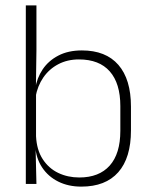

<svg xmlns="http://www.w3.org/2000/svg" viewBox="-20 -684 562 714"><path d="M282.5 10Q234 10 196.5 -8.8Q159 -27.5 136.5 -61.5Q114 -95.5 111 -141H98L114 -177.5Q116.5 -126.5 138.8 -92.2Q161 -58 196.5 -41Q232 -24 275 -24Q348.5 -24 388 -68.2Q427.5 -112.5 427.5 -197.5V-289.5Q427.5 -374 388.2 -418.5Q349 -463 273.5 -463Q230.5 -463 196.8 -445.2Q163 -427.5 141.2 -396Q119.5 -364.5 112 -322.5L99.5 -354H111Q117 -393.5 138.5 -425.8Q160 -458 196.8 -477.2Q233.5 -496.5 284.5 -496.5Q373.5 -496.5 420.2 -442.8Q467 -389 467 -287.5V-199Q467 -97 419.8 -43.5Q372.5 10 282.5 10ZM76 0V-664H115.5V-497.5L113.5 -358.5L114 -347V-140L112.5 -126.5L115.5 0Z"/></svg>

Font: Anek Odia ExtraLight
Style: Regular
Weight: 250
Designer: Yesha Goshar & Mahesh Sahu (Odia), Yesha Goshar (Latin)
Foundry: Ek Type
Version: Version 1.003